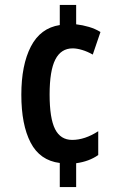

<svg xmlns="http://www.w3.org/2000/svg" viewBox="-20 -744 494 774"><path d="M287 -646Q313 -643 338.5 -635.5Q364 -628 385 -615L354 -524Q333 -536 311.5 -542.5Q290 -549 273 -549Q226 -549 203 -504Q180 -459 180 -363Q180 -267 202 -223.5Q224 -180 271 -180Q322 -180 376 -215V-119Q339 -93 287 -86V10H221V-87Q141 -97 103.5 -169Q66 -241 66 -362Q66 -482 104.5 -556.5Q143 -631 221 -643V-724H287Z"/></svg>

Font: Noto Sans Khmer UI ExtraCondensed SemiBold
Style: Regular
Weight: 600
Width: 2
Designer: Danh Hong and the Monotype Design Team
Foundry: Monotype Imaging Inc.
Version: Version 2.002; ttfautohint (v1.8.4.7-5d5b)